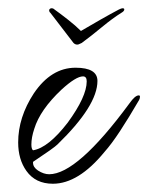

<svg xmlns="http://www.w3.org/2000/svg" viewBox="-20 -392 359 465"><path d="M108 53Q66 53 44 22Q24 -6 24 -47Q24 -108 62 -166Q104 -228 163 -228Q216 -228 216 -196Q216 -136 119 -42Q111 -34 60 0V2Q60 13 72 21Q86 30 99 30Q167 30 293 -141Q307 -161 316 -161Q319 -161 319 -158Q319 -156 318.5 -154Q318 -152 317 -150Q292 -107 271 -75Q250 -43 233 -24Q170 53 108 53ZM60 -28Q97 -34 144 -95Q190 -158 190 -195Q190 -207 181 -207Q164 -207 129 -175Q77 -126 63 -80Q56 -59 56 -42Q56 -31 60 -28ZM105 -372Q109 -372 112 -369Q126 -359 144.5 -344.5Q163 -330 176 -317Q198 -330 223.5 -344.5Q249 -359 268 -369Q274 -372 277 -372Q281 -372 281 -369Q281 -365 274 -361Q253 -348 227 -326.5Q201 -305 178 -288Q175 -287 172.5 -285.5Q170 -284 167 -284Q162 -284 158 -288L102 -361Q99 -363 99 -368Q101 -372 105 -372Z"/></svg>

Font: Ole
Style: Regular
Weight: 400
Designer: Robert E. Leuschke
Foundry: Robert E. Leuschke
Version: Version 1.010; ttfautohint (v1.8.3)